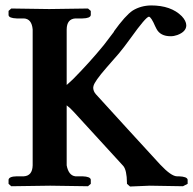

<svg xmlns="http://www.w3.org/2000/svg" viewBox="-20 -678 704 700"><path d="M223.1 -75.2Q230 -38.1 254.9 -35.2H280.8Q309.6 -34.2 311 -22.9V-7.8L300.8 1Q299.8 1 163.1 -1Q163.1 -1 21 1L11.2 -7.8V-22.9Q13.2 -34.7 41 -35.2H66.9Q98.1 -37.1 99.1 -75.2V-570.8Q95.7 -609.4 66.9 -610.8H41Q12.2 -611.8 11.2 -623V-638.2L21 -647Q22 -647 159.2 -645Q159.2 -645 300.8 -647L311 -638.2V-623Q309.1 -611.3 280.8 -610.8H254.9Q223.6 -608.9 223.1 -570.8V-368.2Q226.1 -371.1 232.4 -376.5Q241.7 -384.8 246.1 -389.2Q306.6 -450.2 358.9 -514.2Q372.6 -532.2 396 -563H395Q437.5 -622.1 463.9 -639.6Q493.7 -657.7 530.8 -658.2Q603.5 -658.2 642.6 -619.1Q658.7 -602.1 659.2 -585.9Q659.2 -562.5 626.5 -550.3Q614.3 -545.9 602.1 -545.9Q564.9 -545.9 550.8 -572.3Q549.3 -575.2 545.9 -582Q531.2 -616.2 522.9 -617.2Q511.2 -615.7 457 -540Q431.6 -504.9 414.1 -483.9Q409.2 -478 367.2 -430.2Q324.7 -381.3 320.8 -364.3Q320.3 -360.4 319.8 -357.9Q320.3 -345.2 329.1 -335Q367.2 -293 446.3 -206.5Q525.9 -119.6 564 -78.1Q604 -35.6 625 -35.2H631.8Q662.1 -34.2 664.1 -22.9V-7.8L647 1Q646 1 525.9 -1L454.1 2L442.9 -7.8V-11.2Q442.4 -58.1 429.2 -73.2L249 -270Q234.9 -285.6 223.1 -293.9Z"/></svg>

Font: Linux Libertine O
Style: Semibold
Weight: 700
Designer: Philipp H. Poll
Foundry: Philipp H. Poll
Version: Version 5.0.0